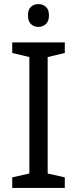

<svg xmlns="http://www.w3.org/2000/svg" viewBox="-20 -922 379 942"><path d="M297.9 0H40V-51.8L124 -70.8V-642.1L40 -662.1V-713.9H297.9V-662.1L213.9 -642.1V-70.8L297.9 -51.8ZM117.2 -846.2Q117.2 -875.5 132.1 -888.7Q147 -901.9 168.9 -901.9Q189.5 -901.9 204.8 -888.7Q220.2 -875.5 220.2 -846.2Q220.2 -817.4 204.8 -803.7Q189.5 -790 168.9 -790Q147 -790 132.1 -803.7Q117.2 -817.4 117.2 -846.2Z"/></svg>

Font: NotoPenekeko
Style: Regular
Weight: 400
Designer: Monotype Design team
Foundry: Monotype Imaging Inc.
Version: Version 1.04